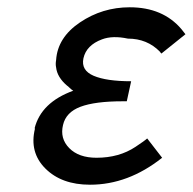

<svg xmlns="http://www.w3.org/2000/svg" viewBox="-20 -498 529 527"><path d="M76 -145 75 -146Q93 -217 181 -249Q176 -252 171 -257Q166 -262 164 -263Q137 -286 134 -313Q132 -322 134 -333Q138 -395 199.5 -436.5Q261 -478 336 -478Q427 -478 478 -418L489 -404L423 -351Q420 -354 419 -356Q384 -392 331 -392Q289 -401 260 -390Q217 -374 209 -338Q202 -305 237 -290Q272 -275 340 -275L328 -220H317Q241 -220 201 -205Q161 -190 153 -155Q144 -118 170 -91.5Q196 -65 245 -65Q307 -65 352 -95L371 -108Q374 -110 378.5 -113.5Q383 -117 384 -118L425 -65Q332 9 227 9Q149 9 104.5 -35.5Q60 -80 76 -145Z"/></svg>

Font: Coval
Style: Light Italic
Weight: 300
Foundry: Context Ltd
Version: Version 001.000